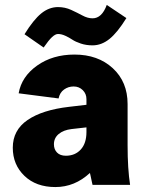

<svg xmlns="http://www.w3.org/2000/svg" viewBox="-20 -755 590 784"><path d="M511.2 0H357.9Q357.9 0.5 355.2 -12Q352.5 -24.4 349.9 -36.9Q347.2 -49.3 347.2 -48.8Q285.2 8.8 206.1 8.8Q127.4 8.8 79.8 -36.9Q32.2 -82.5 32.2 -151.9Q32.2 -223.6 92.5 -264.9Q152.8 -306.2 262.2 -318.8L333 -327.1V-350.1Q333 -372.1 317.9 -387Q302.7 -401.9 280.8 -401.9Q258.8 -401.9 241.5 -389.4Q224.1 -377 219.2 -353L56.2 -374Q67.9 -441.9 131.3 -487.1Q194.8 -532.2 284.2 -532.2Q379.9 -532.2 440.4 -476.6Q501 -420.9 501 -330.1V-162.1Q501 -65.9 511.2 0ZM249 -119.1Q286.6 -119.1 309.8 -144.5Q333 -169.9 333 -215.8V-234.9L272 -228Q239.3 -224.1 219.7 -207.8Q200.2 -191.4 200.2 -166Q200.2 -145 212.9 -132.1Q225.6 -119.1 249 -119.1ZM158.2 -561 80.1 -615.2Q116.2 -673.8 148.2 -700Q180.2 -726.1 216.8 -726.1Q245.6 -726.1 270.5 -714.6Q295.4 -703.1 316.7 -691.7Q337.9 -680.2 357.9 -680.2Q396 -680.2 416 -734.9L496.1 -681.2Q459.5 -622.1 427 -595.9Q394.5 -569.8 357.9 -569.8Q332 -569.8 310.1 -577.1Q288.1 -584.5 275.4 -593Q262.7 -601.6 246.8 -608.9Q231 -616.2 216.8 -616.2Q206.1 -616.2 192.4 -603.5Q178.7 -590.8 158.2 -561Z"/></svg>

Font: LT Superior Black
Style: Regular
Weight: 900
Designer: Daniel Lyons
Foundry: LyonsType
Version: Version 2.005